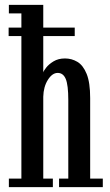

<svg xmlns="http://www.w3.org/2000/svg" viewBox="-20 -770 454 790"><path d="M16.5 0V-35H68V-621.5H15.5V-656.5H68V-715H16.5V-750H158V-656.5H287.5V-621.5H158V-472Q159 -477.5 169.8 -491.5Q180.5 -505.5 200.2 -517.5Q220 -529.5 247.5 -529.5Q275 -529.5 298.5 -515.5Q322 -501.5 336.5 -466Q351 -430.5 351 -366.5V-35H403V0H223V-35H261V-358Q261 -420.5 250.5 -445.2Q240 -470 217.5 -470Q195 -470 177 -441.5Q159 -413 158 -372V-35H197.5V0Z"/></svg>

Font: Imbue 10pt Medium
Style: Regular
Weight: 500
Designer: Tyler Finck
Foundry: Etcetera Type Company
Version: Version 1.102; ttfautohint (v1.8.3)